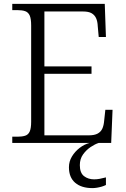

<svg xmlns="http://www.w3.org/2000/svg" viewBox="-20 -734 646 986"><path d="M43 0V-32H70Q93 -32 109 -37Q125 -42 132.5 -58.5Q140 -75 140 -109V-603Q140 -638 132.5 -654.5Q125 -671 109.5 -676.5Q94 -682 70 -682H43V-714H518L524 -544H487L482 -599Q481 -624 473.5 -640.5Q466 -657 450.5 -666Q435 -675 407 -675H208V-393H450V-355H208V-39H436Q465 -39 481.5 -48Q498 -57 505.5 -73.5Q513 -90 515 -115L521 -170H558L551 0ZM455 232Q398 232 366 204.5Q334 177 334 125Q334 95 349.5 69.5Q365 44 389 25.5Q413 7 440 0H487Q468 6 445.5 21Q423 36 406.5 59Q390 82 390 114Q390 154 411.5 170.5Q433 187 463 187Q477 187 491 184.5Q505 182 524 177V216Q514 221 502 224.5Q490 228 477.5 230Q465 232 455 232Z"/></svg>

Font: Noto Serif Hebrew Light
Style: Regular
Weight: 300
Version: Version 2.003